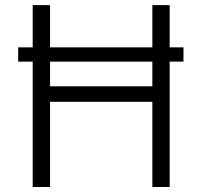

<svg xmlns="http://www.w3.org/2000/svg" viewBox="-20 -748 807 768"><path d="M713.9 -558.6V-501.5H658.7V0H589.4V-340.8H180.2V0H110.8V-501.5H52.7V-558.6H110.8V-727.5H180.2V-558.6H589.4V-727.5H658.7V-558.6ZM589.4 -501.5H180.2V-402.8H589.4Z"/></svg>

Font: Inter Light
Style: Regular
Weight: 300
Designer: Rasmus Andersson
Foundry: rsms
Version: Version 4.000;git-a52131595